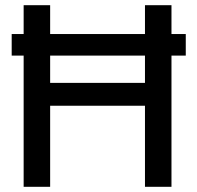

<svg xmlns="http://www.w3.org/2000/svg" viewBox="-20 -719 760 739"><path d="M71 -505H25V-588H71V-699H173V-588H538V-699H640V-588H695V-505H640V0H538V-312H173V0H71ZM538 -400V-505H173V-400Z"/></svg>

Font: Prompt
Style: Regular
Weight: 400
Designer: Katatrad Team
Foundry: CadsonDemak
Version: Version 1.001